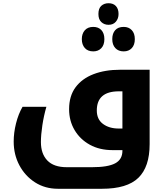

<svg xmlns="http://www.w3.org/2000/svg" viewBox="-20 -932 1031 1192"><path d="M340 240Q260 240 198 200.5Q136 161 100.5 94.5Q65 28 65 -53Q65 -108 79.5 -166Q94 -224 120 -269H268Q252 -214 243 -154.5Q234 -95 234 -50Q234 23 274 64.5Q314 106 394 106H552Q650 106 695 82Q740 58 740 4V0H679Q598 0 537.5 -33.5Q477 -67 443 -124.5Q409 -182 409 -254Q409 -336 449 -390Q489 -444 560.5 -471.5Q632 -499 726 -499H909V-37Q909 104 839 172Q769 240 613 240ZM740 -134V-365H718Q581 -365 581 -246Q581 -191 619.5 -162.5Q658 -134 717 -134ZM654 -778Q627 -778 609 -795Q591 -812 591 -845Q591 -880 609 -896Q627 -912 654 -912Q683 -912 699.5 -894.5Q716 -877 716 -845Q716 -817 699.5 -797.5Q683 -778 654 -778ZM559 -613Q525 -613 506.5 -634Q488 -655 488 -689Q488 -723 506.5 -744Q525 -765 559 -765Q591 -765 609.5 -745Q628 -725 628 -689Q628 -653 609 -633Q590 -613 559 -613ZM748 -613Q715 -613 696 -633.5Q677 -654 677 -689Q677 -724 695 -744.5Q713 -765 748 -765Q779 -765 798 -745Q817 -725 817 -689Q817 -653 798 -633Q779 -613 748 -613Z"/></svg>

Font: Noto Kufi Arabic ExtraBold
Style: Regular
Weight: 800
Designer: Monotype Design Team, David Williams, Khaled Hosny
Foundry: Google LLC
Version: Version 2.109; ttfautohint (v1.8.4.7-5d5b)